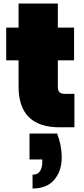

<svg xmlns="http://www.w3.org/2000/svg" viewBox="-20 -720 476 1086"><path d="M147 35.2H303.2Q329.1 102.5 329.1 169.9Q329.1 247.1 287.1 296.6Q245.1 346.2 164.1 346.2V268.1Q219.2 268.1 219.2 192.9V182.1H147ZM85 -231V-378.9H15.1V-564H85V-700.2H307.1V-564H398.9V-378.9H307.1V-227.1Q307.1 -207.5 316.9 -198.2Q326.7 -189 348.1 -189H400.9V0H316.9Q85 0 85 -231Z"/></svg>

Font: SVN-Poppins Black
Style: Regular
Weight: 900
Designer: Ninad Kale (Devanagari), Jonny Pinhorn (Latin)
Foundry: Indian Type Foundry
Version: Version 3.002 2017